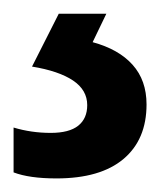

<svg xmlns="http://www.w3.org/2000/svg" viewBox="-54 -20 234 280"><path d="M28.3 240.2Q-11.2 240.2 -34.2 231.4V166Q-8.3 173.8 20 173.8Q46.9 173.8 60.1 163.3Q73.2 152.8 73.2 133.3Q73.2 111.3 52.5 97.4Q31.7 83.5 -7.3 77.1L31.7 0H101.1L81.1 41.5Q119.1 51.8 139.4 74.5Q159.7 97.2 159.7 132.3Q159.7 183.6 126 211.9Q92.3 240.2 28.3 240.2Z"/></svg>

Font: Open Sans
Style: Regular
Weight: 600
Width: 3
Foundry: Ascender Corporation
Version: Version 1.000